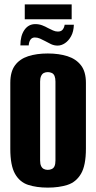

<svg xmlns="http://www.w3.org/2000/svg" viewBox="-20 -844 439 876"><path d="M198 12Q147 12 108.5 -0.5Q70 -13 48.5 -51Q27 -89 27 -165V-466Q27 -517 48.5 -546Q70 -575 108.5 -587.5Q147 -600 198 -600Q249 -600 288 -587.5Q327 -575 349.5 -546Q372 -517 372 -466V-166Q372 -89 349.5 -51Q327 -13 288 -0.5Q249 12 198 12ZM198 -69Q208 -69 216.5 -73Q225 -77 229 -86.5Q233 -96 233 -112V-472Q233 -487 229 -497Q225 -507 216.5 -511Q208 -515 198 -515Q188 -515 180 -511Q172 -507 167.5 -497Q163 -487 163 -472V-112Q163 -96 167.5 -86.5Q172 -77 180 -73Q188 -69 198 -69ZM243 -636Q227 -636 213 -642.5Q199 -649 185 -657Q174 -663 162.5 -668Q151 -673 139 -673Q126 -673 119 -663Q112 -653 111 -637H73Q73 -681 91.5 -707.5Q110 -734 141 -734Q158 -734 172.5 -728.5Q187 -723 199 -716Q211 -710 222 -705Q233 -700 244 -700Q259 -700 266 -709Q273 -718 275 -731H317Q316 -700 304.5 -679Q293 -658 276.5 -647Q260 -636 243 -636ZM93 -756V-824H307V-756Z"/></svg>

Font: Alumni Sans Thin ExtraBold
Style: Regular
Weight: 800
Version: Version 1.018